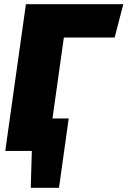

<svg xmlns="http://www.w3.org/2000/svg" viewBox="-20 -716 605 911"><path d="M283 -538 229 -154H306L260 175H126L131 0H5L103 -696H565L524 -538Z"/></svg>

Font: FiraGO Heavy
Style: Italic
Weight: 900
Italic angle: -8°
Designer: bBox Type GmbH
Foundry: bBox Type GmbH
Version: Version 1.001